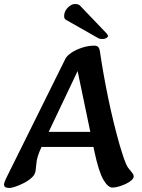

<svg xmlns="http://www.w3.org/2000/svg" viewBox="-35 -921 705 955"><path d="M12 14Q-15 14 -15 -3Q-15 -11 -7 -29L290 -628Q297 -643 319 -658Q341 -673 372 -683.5Q403 -694 436 -694Q444 -694 451.5 -689Q459 -684 462 -665Q479 -550 503 -434Q527 -318 558 -207Q572 -160 582 -131Q592 -102 602 -87Q613 -72 621.5 -62.5Q630 -53 630 -44Q630 -34 618.5 -24Q607 -14 590 -6Q573 2 555 7Q537 12 524 12Q502 12 479 -27.5Q456 -67 434 -170L347 -587L366 -599L171 -189Q158 -161 152.5 -142Q147 -123 146 -107.5Q145 -92 142 -72Q140 -53 123 -37.5Q106 -22 83.5 -10.5Q61 1 41 7.5Q21 14 12 14ZM138 -190V-265H510V-190ZM494 -756 364 -892Q360 -897 353 -899Q346 -901 338 -901Q326 -901 313.5 -892.5Q301 -884 292.5 -870.5Q284 -857 284 -840Q284 -832 287.5 -827.5Q291 -823 301 -818L454 -731Q460 -728 466 -727.5Q472 -727 476 -727Q485 -727 493.5 -731.5Q502 -736 502 -743Q502 -746 499.5 -749Q497 -752 494 -756Z"/></svg>

Font: Alkatra
Style: Regular
Weight: 400
Designer: Suman Bhandary
Version: Version 1.100;gftools[0.9.22]